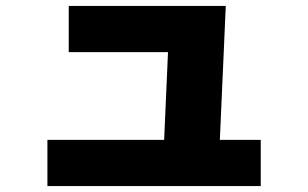

<svg xmlns="http://www.w3.org/2000/svg" viewBox="-20 -604 1040 648"><path d="M140 -132H534L547 -428H212V-584H742L722 -132H860V24H140Z"/></svg>

Font: Enso Black
Style: Regular
Weight: 900
Designer: Coji Morishita
Foundry: UNDERFOREST DESIGN
Version: Version 1.000